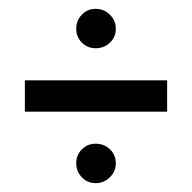

<svg xmlns="http://www.w3.org/2000/svg" viewBox="-20 -538 432 433"><path d="M356.9 -286.1H36.1V-356.9H356.9ZM195.8 -213.9Q214.8 -213.9 228 -201.2Q241.2 -188.5 241.2 -169.9Q241.2 -151.4 227.8 -138.2Q214.4 -125 195.8 -125Q177.2 -125 164.6 -138.2Q151.9 -151.4 151.9 -169.9Q151.9 -188.5 164.6 -201.2Q177.2 -213.9 195.8 -213.9ZM195.8 -429.2Q177.2 -429.2 164.6 -441.9Q151.9 -454.6 151.9 -473.1Q151.9 -491.7 164.6 -504.9Q177.2 -518.1 195.8 -518.1Q214.4 -518.1 227.8 -504.9Q241.2 -491.7 241.2 -473.1Q241.2 -454.6 228 -441.9Q214.8 -429.2 195.8 -429.2Z"/></svg>

Font: Rawengulk
Style: Bold
Weight: 700
Version: Version 0.92